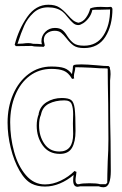

<svg xmlns="http://www.w3.org/2000/svg" viewBox="-20 -782 516 811"><path d="M47 -587 42 -593Q59 -659 95 -710.5Q131 -762 184 -762Q213 -762 230 -751Q247 -740 266 -719Q279 -704 288.5 -696.5Q298 -689 311 -686Q330 -689 343 -707Q356 -725 361 -746Q375 -753 405 -753L433 -752L448 -753L452 -751L453 -750Q453 -746 455 -746Q455 -674 425 -626.5Q395 -579 335 -579Q306 -579 291 -589.5Q276 -600 260 -621Q248 -636 238 -644Q228 -652 211 -652Q193 -652 179 -642Q165 -632 165 -612Q165 -608 167 -600.5Q169 -593 169 -589L164 -584Q158 -585 145 -585Q124 -585 115 -588ZM54 -597 76 -598Q90 -600 99 -600Q110 -600 120 -597Q144 -597 157 -595Q155 -603 155 -608Q155 -631 171.5 -647.5Q188 -664 212 -664Q232 -664 243 -655.5Q254 -647 264 -630Q277 -610 291 -599.5Q305 -589 335 -589Q389 -589 417 -632.5Q445 -676 445 -742L405 -741Q373 -741 370 -740Q366 -721 355 -706.5Q344 -692 331.5 -684Q319 -676 311 -676Q299 -676 289.5 -684Q280 -692 267 -708Q253 -726 245 -732Q221 -751 183 -751Q146 -751 121 -727.5Q96 -704 82.5 -674Q69 -644 54 -597ZM445 -314Q445 -271 447 -187L448 -60Q448 -28 441 -9.5Q434 9 417 9Q406 9 397 5H319Q311 7 308 7Q289 7 289 -21Q289 -29 291 -43Q264 -20 233 -7Q202 6 170 6Q138 6 114 -6Q86 -20 62.5 -61Q39 -102 25.5 -156.5Q12 -211 12 -264Q12 -330 35.5 -384Q59 -438 101 -469.5Q143 -501 197 -501Q232 -501 251 -494.5Q270 -488 284 -469Q285 -476 286.5 -485Q288 -494 288 -501L291 -507Q299 -510 324 -510Q346 -510 392 -506Q419 -503 439 -503L444 -498V-494Q447 -485 447 -469Q447 -460 446 -453.5Q445 -447 445 -442ZM435 -101Q438 -148 438 -194L437 -342Q435 -442 435 -490Q434 -491 434 -493Q400 -493 365 -496Q321 -498 298 -498Q298 -489 295 -478Q294 -474 293 -469.5Q292 -465 292 -458L293 -452Q293 -451 293.5 -451Q294 -451 294 -451Q288 -449 285 -449H284L283 -451Q269 -475 249.5 -483Q230 -491 197 -491Q145 -491 105.5 -461.5Q66 -432 44.5 -380Q23 -328 23 -265Q23 -202 39.5 -141.5Q56 -81 89.5 -42Q123 -3 170 -3Q203 -3 236.5 -19Q270 -35 295 -60Q297 -58 303 -56Q303 -51 301 -39.5Q299 -28 299 -22Q299 -15 300.5 -11Q302 -7 307 -4H314Q326 -8 358 -8Q390 -8 402 -4H427L433 -10Q433 -39 435 -101ZM299 -229Q299 -183 284 -157.5Q269 -132 233 -132Q186 -132 160.5 -167.5Q135 -203 135 -251Q135 -279 144 -301L143 -300Q149 -333 177 -350.5Q205 -368 241 -368Q269 -368 280.5 -359.5Q292 -351 295.5 -323.5Q299 -296 299 -229ZM288 -260 289 -299Q289 -327 282.5 -342.5Q276 -358 252 -358Q214 -358 186.5 -344Q159 -330 153 -297Q145 -280 145 -252Q145 -207 167.5 -174.5Q190 -142 231 -142Q289 -142 289 -216Z"/></svg>

Font: Londrina Outline
Style: Regular
Weight: 400
Designer: Marcelo Magalhaes
Foundry: Marcelo Magalhães
Version: Version 1.002